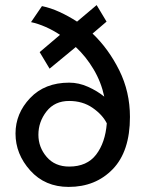

<svg xmlns="http://www.w3.org/2000/svg" viewBox="-20 -722 589 755"><path d="M399 -637 344 -590Q407 -530 449 -445.5Q491 -361 491 -262Q491 -127 423.5 -57Q356 13 250 13Q157 13 99 -51.5Q41 -116 41 -197Q41 -276 98.5 -336.5Q156 -397 252 -397Q290 -397 326.5 -380.5Q363 -364 390 -342Q378 -399 348 -449.5Q318 -500 278 -537L175 -452L136 -517L216 -585Q189 -603 159.5 -616Q130 -629 102 -635L145 -698Q179 -691 214 -675Q249 -659 283 -637L360 -702ZM131 -192Q131 -143 163.5 -105Q196 -67 252 -67Q322 -67 358 -114Q394 -161 400 -237Q383 -271 344 -298Q305 -325 252 -325Q195 -325 163 -284Q131 -243 131 -192Z"/></svg>

Font: Palanquin Medium
Style: Regular
Weight: 500
Designer: Pria Ravichandran
Version: Version 1.0.4